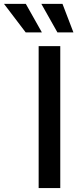

<svg xmlns="http://www.w3.org/2000/svg" viewBox="-119 -964 408 984"><path d="M189.9 -727.5V0H79.1V-727.5ZM175.3 -797.9 92.8 -944.3H201.2L257.3 -797.9ZM12.7 -797.9 -98.6 -944.3H13.2L95.7 -797.9Z"/></svg>

Font: Inter 16pt Medium
Style: Regular
Weight: 500
Version: Version 4.001;git-66647c0bb